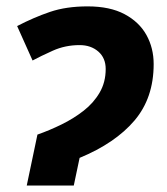

<svg xmlns="http://www.w3.org/2000/svg" viewBox="-20 -576 519 596"><path d="M63 0 96.2 -158.2Q133.8 -171.4 171.1 -189.7Q208.5 -208 239.5 -232.2Q270.5 -256.3 289.3 -288.6Q308.1 -320.8 308.1 -361.8Q308.1 -396 285.2 -416Q262.2 -436 227.1 -436Q182.6 -436 144 -418.7Q105.5 -401.4 81.1 -388.2L33.2 -495.1Q85 -522 135.3 -539.1Q185.5 -556.2 252 -556.2Q321.3 -556.2 366.7 -532Q412.1 -507.8 434.6 -467.3Q457 -426.8 457 -377Q457 -272 397.5 -201.9Q337.9 -131.8 227.1 -85.9L209 0Z"/></svg>

Font: Open Sans
Style: Bold Italic
Weight: 700
Italic angle: -12°
Designer: Monotype Design Team
Foundry: Monotype Imaging Inc.
Version: Version 3.003; ttfautohint (v1.8.4)